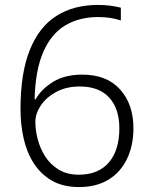

<svg xmlns="http://www.w3.org/2000/svg" viewBox="-20 -746 612 777"><path d="M300 11Q235 11 190 -15Q145 -41 116.5 -85.5Q88 -130 75.5 -186.5Q63 -243 63 -304Q63 -450 100.5 -543.5Q138 -637 208 -681.5Q278 -726 376 -726Q404 -726 426.5 -723Q449 -720 469 -715V-663Q430 -677 377 -677Q301 -677 244.5 -643.5Q188 -610 155.5 -536.5Q123 -463 120 -344H124Q147 -385 194.5 -414.5Q242 -444 313 -444Q412 -444 466 -384Q520 -324 520 -227Q520 -157 494 -103Q468 -49 419 -19Q370 11 300 11ZM299 -39Q378 -39 420.5 -88.5Q463 -138 463 -227Q463 -306 422 -351Q381 -396 303 -396Q248 -396 207.5 -374Q167 -352 145 -319Q123 -286 123 -253Q123 -220 132.5 -183Q142 -146 162.5 -113.5Q183 -81 217 -60Q251 -39 299 -39Z"/></svg>

Font: Noto Sans Tamil Light
Style: Regular
Weight: 300
Designer: Jelle Bosma - Monotype Design Team
Foundry: Monotype Imaging Inc.
Version: Version 2.004; ttfautohint (v1.8.4.7-5d5b)